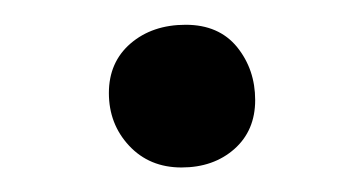

<svg xmlns="http://www.w3.org/2000/svg" viewBox="-20 -123 294 155"><path d="M67.9 -47.9Q67.9 -72.8 85.4 -87.9Q103 -103 129.9 -103Q156.7 -103 171.4 -85Q186 -66.9 186 -42.2Q186 -17.6 169.2 -2.7Q152.3 12.2 126.5 12.2Q100.6 12.2 84.2 -5.4Q67.9 -22.9 67.9 -47.9Z"/></svg>

Font: Junicode
Style: Regular
Weight: 400
Designer: Peter S. Baker
Foundry: Briery Creek Software
Version: Version 0.7.2